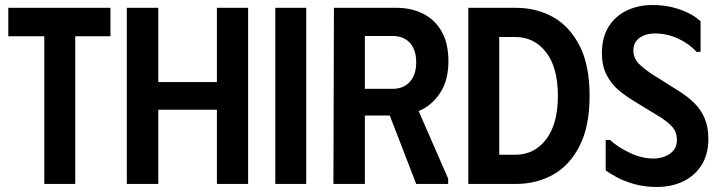

<svg xmlns="http://www.w3.org/2000/svg" viewBox="-20 -731 2860 763"><path d="M419 -700V-587H279V0H156V-587H13V-700Z M842 -700H966V0H842V-295H609V0H484V-700H609V-405H842Z M1074 -700H1197V0H1074Z M1307 -700H1430V0H1305ZM1555 -700Q1615 -700 1661.5 -676.5Q1708 -653 1735 -606Q1762 -559 1762 -488Q1762 -416 1733 -368Q1704 -320 1657.5 -296Q1611 -272 1559 -272H1362V-700ZM1426 -378H1541Q1569 -378 1590 -390.5Q1611 -403 1622.5 -426.5Q1634 -450 1634 -483Q1634 -517 1622.5 -540.5Q1611 -564 1590 -576Q1569 -588 1541 -588H1426ZM1503 -339 1620 -344 1761 -21V0H1634Z M2029 -700H1841V0H2029Q2113 0 2179 -37.5Q2245 -75 2284 -152.5Q2323 -230 2323 -350Q2323 -471 2284 -548Q2245 -625 2179 -662.5Q2113 -700 2029 -700ZM2027 -116H1964V-584H2027Q2103 -584 2150 -523.5Q2197 -463 2197 -350Q2197 -239 2150.5 -177.5Q2104 -116 2027 -116Z M2795 -179Q2795 -119 2769 -76.5Q2743 -34 2696.5 -11Q2650 12 2590 12Q2541 12 2500.5 0.5Q2460 -11 2430.5 -27Q2401 -43 2387 -54V-175H2404Q2435 -146 2483 -123.5Q2531 -101 2576 -101Q2602 -101 2623 -109.5Q2644 -118 2657 -134Q2670 -150 2670 -174Q2670 -206 2651.5 -227Q2633 -248 2595 -271L2500 -329Q2470 -347 2440.5 -371Q2411 -395 2391.5 -431.5Q2372 -468 2372 -520Q2372 -583 2399 -625.5Q2426 -668 2471.5 -689.5Q2517 -711 2572 -711Q2618 -711 2654.5 -701.5Q2691 -692 2719 -677.5Q2747 -663 2764 -646V-525H2748Q2719 -557 2675 -577.5Q2631 -598 2582 -598Q2546 -598 2521.5 -580.5Q2497 -563 2497 -530Q2497 -498 2522.5 -474Q2548 -450 2586 -427L2678 -369Q2712 -348 2738.5 -322Q2765 -296 2780 -261.5Q2795 -227 2795 -179Z"/></svg>

Font: Phudu Medium
Style: Regular
Weight: 500
Version: Version 1.005;gftools[0.9.23]